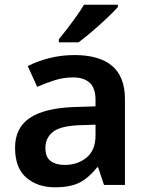

<svg xmlns="http://www.w3.org/2000/svg" viewBox="-20 -786 628 816"><path d="M297 -552Q402 -552 456.5 -506Q511 -460 511 -364V0H422L397 -75H393Q358 -31 319 -10.5Q280 10 213 10Q140 10 92 -31Q44 -72 44 -158Q44 -242 105.5 -284Q167 -326 292 -331L386 -334V-361Q386 -412 361 -434.5Q336 -457 291 -457Q250 -457 212.5 -445Q175 -433 138 -417L98 -505Q138 -526 189.5 -539Q241 -552 297 -552ZM320 -254Q237 -251 205 -225.5Q173 -200 173 -157Q173 -118 195.5 -101.5Q218 -85 255 -85Q310 -85 348 -116.5Q386 -148 386 -210V-256ZM481 -756Q465 -738 434.5 -709Q404 -680 371 -652Q338 -624 314 -606H230V-619Q245 -637 265 -663Q285 -689 304.5 -716.5Q324 -744 337 -766H481Z"/></svg>

Font: Noto Sans Gujarati SemiBold
Style: Regular
Weight: 600
Designer: Jelle Bosma - Monotype Design Team, Universal Thirst
Foundry: Monotype Imaging Inc.
Version: Version 2.106; ttfautohint (v1.8.4.7-5d5b)